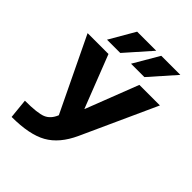

<svg xmlns="http://www.w3.org/2000/svg" viewBox="-268 -1107 1258 1258"><g transform="rotate(45 361.0 -478.5)"><path d="M31.2 -730.5H224.6L367.2 -365.2H369.1L510.7 -730.5H701.2L465.8 -212.9Q410.2 -90.8 320.8 -40.5Q231.4 9.8 67.4 9.8L53.7 -127Q169.9 -127 213.4 -145Q256.8 -163.1 278.3 -216.8ZM151.4 -790 253.9 -966.8H430.7L274.4 -790ZM374 -790 477.5 -966.8H654.3L498 -790Z"/></g></svg>

Font: GenEi M Gothic v2 Heavy
Style: Regular
Weight: 800
Version: Version 2.0